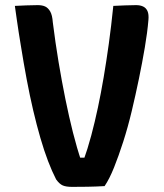

<svg xmlns="http://www.w3.org/2000/svg" viewBox="-20 -724 640 749"><path d="M127 -704Q145 -704 156.5 -698.5Q168 -693 176 -679Q184 -665 186 -637Q196 -557 208.5 -482Q221 -407 235 -338Q249 -269 264.5 -207.5Q280 -146 298 -93L260 -109H340L304 -93Q322 -143 336 -195.5Q350 -248 362 -304.5Q374 -361 384.5 -423Q395 -485 404.5 -553.5Q414 -622 422 -701Q445 -702 467.5 -703Q490 -704 511 -704Q527 -704 538.5 -698.5Q550 -693 555.5 -680.5Q561 -668 559 -646Q555 -598 545 -539Q535 -480 522 -417Q509 -354 494 -291Q479 -228 461 -172Q443 -116 425 -71Q407 -26 388 2Q354 4 321 4.5Q288 5 261 5Q238 5 225 -0.5Q212 -6 199 -24Q183 -55 167.5 -95.5Q152 -136 137.5 -186Q123 -236 109.5 -293.5Q96 -351 84 -415Q72 -479 61 -548Q57 -573 53 -597.5Q49 -622 45.5 -648Q42 -674 38 -701Q60 -702 82.5 -703Q105 -704 127 -704Z"/></svg>

Font: Rec Mono Semicasual
Style: Bold
Weight: 700
Version: Version 1.085; ttfautohint (v1.8.4.7-5d5b)